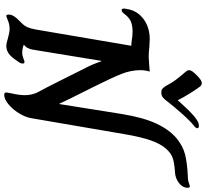

<svg xmlns="http://www.w3.org/2000/svg" viewBox="-54 -932 996 929"><g transform="rotate(90 444.5 -468.0)"><path d="M428 -1Q428 -4 432 -24Q441 -62 441 -91Q441 -120 429 -148Q409 -184 372 -258L309 -384Q293 -413 277 -460H275L221 -130Q216 -99 198 -86V-84Q217 -77 236 -77Q250 -77 262.5 -82.5Q275 -88 280 -88Q288 -88 288 -79Q288 -68 275 -52Q255 -22 238.5 -11Q222 0 203 0Q191 0 165 -8Q137 -16 120 -16Q99 -16 80 -8Q61 0 57 0Q51 0 51 -12Q51 -35 82 -64Q98 -79 105.5 -90Q113 -101 118 -119Q123 -137 129 -176L202 -605H196Q190 -605 176 -607Q154 -611 134 -611Q105 -611 85.5 -603Q66 -595 50 -574Q45 -567 40 -562.5Q35 -558 30 -558Q22 -558 22 -568Q22 -575 23.5 -581Q25 -587 25 -589Q34 -636 74 -665Q114 -694 171 -694Q183 -694 209 -692Q232 -689 257 -689Q266 -689 302 -692Q320 -694 327 -694Q320 -674 320 -649Q320 -604 337.5 -559Q355 -514 402 -420L454 -316L468 -287Q476 -271 482 -257H484L532 -558Q549 -663 578.5 -726Q608 -789 651 -825Q688 -855 728 -865Q768 -875 827 -878Q850 -878 862 -882Q868 -884 873.5 -886Q879 -888 882 -888Q889 -888 889 -877Q889 -853 865.5 -835Q842 -817 811 -816Q769 -813 746 -805.5Q723 -798 702 -775Q677 -748 660 -699.5Q643 -651 630 -574L552 -119Q547 -91 528 -60.5Q509 -30 484.5 -10Q460 10 440 10Q433 10 430.5 7.5Q428 5 428 -1ZM397 -771Q381 -801 368 -818.5Q355 -836 326 -870Q320 -878 320 -884Q320 -892 326.5 -901Q333 -910 347 -924Q370 -946 382 -946Q391 -946 398 -939Q412 -921 432.5 -888Q453 -855 466 -829L472 -837Q514 -884 542 -908Q570 -932 588 -932Q601 -932 601 -925Q601 -917 589 -908Q564 -888 530.5 -850Q497 -812 475 -784Q462 -766 452.5 -758Q443 -750 428 -750Q417 -750 411 -754.5Q405 -759 397 -771Z"/></g></svg>

Font: Charm
Style: Bold
Weight: 700
Designer: Katatrad Aksorn Co.,Ltd.
Foundry: Cadson Demak Co.,Ltd.
Version: Version 1.001